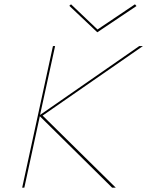

<svg xmlns="http://www.w3.org/2000/svg" viewBox="-20 -872 684 892"><path d="M432 -722 302 -845 310 -852 433 -735 607 -852 614 -844ZM178 -335 518 0H501L165 -332L93 0H83L226 -658H236L166 -338L627 -658H644Z"/></svg>

Font: Ysabeau Infant Hairline
Style: Italic
Weight: 100
Italic angle: -12°
Designer: Christian Thalmann (Catharsis Fonts)
Version: Version 0.003